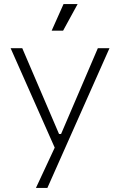

<svg xmlns="http://www.w3.org/2000/svg" viewBox="-20 -720 588 940"><path d="M459 -484H516L212 200H156L279 -64ZM89 -484 269 -64H279L459 -484H516L212 200L259 28L32 -484ZM360 -700 289 -570H233L291 -700Z"/></svg>

Font: Space Grotesk Variable
Style: Regular
Weight: 400
Designer: Florian Karsten (Space Grotesk), Colophon Foundry (Space Mono)
Foundry: Florian Karsten
Version: Version 1.106